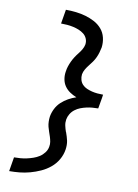

<svg xmlns="http://www.w3.org/2000/svg" viewBox="-104 -901 808 1122"><g transform="rotate(10 300.0 -340.0)"><path d="M31 153 45 69Q64 69 82.5 67.5Q101 66 119.5 62Q138 58 157 51.5Q176 45 192.5 34.5Q209 24 221.5 7.5Q234 -9 237 -28Q240 -43 237.5 -57.5Q235 -72 230.5 -86Q226 -100 221 -114Q216 -128 212.5 -142Q209 -156 208.5 -171.5Q208 -187 210 -202Q214 -226 225.5 -249Q237 -272 255.5 -289.5Q274 -307 296.5 -319.5Q319 -332 343 -340Q322 -348 303.5 -360.5Q285 -373 272.5 -391Q260 -409 256 -432Q252 -455 256 -478Q258 -494 263 -509Q268 -524 275 -539Q282 -554 291 -568Q300 -582 310.5 -595Q321 -608 329.5 -622.5Q338 -637 341 -652Q344 -671 337 -687.5Q330 -704 316.5 -714.5Q303 -725 287 -731.5Q271 -738 253 -742Q235 -746 217 -747.5Q199 -749 180 -749L194 -833Q225 -833 255 -829.5Q285 -826 312.5 -818Q340 -810 365.5 -796.5Q391 -783 409.5 -761.5Q428 -740 435 -711Q442 -682 438 -652Q435 -637 430.5 -621.5Q426 -606 419 -591Q412 -576 402.5 -562.5Q393 -549 382.5 -536Q372 -523 363.5 -508.5Q355 -494 352 -478Q350 -461 354.5 -445Q359 -429 370 -417.5Q381 -406 396 -399.5Q411 -393 427 -389Q443 -385 460 -383.5Q477 -382 494 -382L491 -361L480 -298Q463 -298 445.5 -296.5Q428 -295 410.5 -291Q393 -287 376 -280.5Q359 -274 344 -262.5Q329 -251 319.5 -235Q310 -219 307 -202Q304 -183 308 -165Q312 -147 318 -130L319 -129Q323 -117 327 -105Q331 -93 333.5 -80.5Q336 -68 336 -54.5Q336 -41 334 -28Q329 4 312.5 32.5Q296 61 270.5 82Q245 103 215 116.5Q185 130 154 138.5Q123 147 92.5 150Q62 153 31 153Z"/></g></svg>

Font: Iosevka Curly Slab MdEx
Style: Italic
Weight: 500
Width: 7
Italic angle: -9°
Monospace: yes
Designer: Belleve Invis
Foundry: Belleve Invis
Version: Version 11.0.0; ttfautohint (v1.8.3)